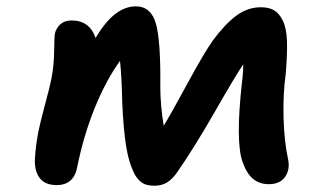

<svg xmlns="http://www.w3.org/2000/svg" viewBox="-20 -632 1034 611"><path d="M160.2 -43Q123 -43 106.2 -65.7Q89.4 -88.4 91.1 -125.2Q92.8 -162.1 101.1 -208Q107.9 -242.2 123 -298.3Q138.2 -354.5 143.1 -378.9Q151.9 -422.9 152.3 -469.5Q152.8 -516.1 154.8 -525.9Q159.2 -543 172.4 -554.9Q185.5 -566.9 208 -566.9Q265.1 -566.9 284.2 -511.2Q343.3 -611.8 412.1 -611.8Q460.4 -611.8 476.1 -556.9Q491.7 -502 490.2 -355Q490.2 -296.4 501 -231.9Q522.5 -266.6 575.9 -365.2Q629.4 -463.9 657.2 -502.9Q694.8 -554.2 731.2 -581.5Q767.6 -608.9 810.1 -608.9Q835.4 -608.9 852.1 -599.4Q868.7 -589.8 880.4 -565.4Q892.1 -541 893.3 -500Q894.5 -459 889.2 -396Q880.4 -334 882.3 -258.1Q884.3 -182.1 897 -124Q903.3 -92.3 887.2 -69.1Q871.1 -45.9 835 -45.9Q806.2 -45.9 785.9 -62.3Q765.6 -78.6 752 -116.2Q729 -180.2 750 -370.1Q753.9 -397.9 753.9 -426.8Q731.9 -395.5 665.5 -279.5Q599.1 -163.6 545.9 -86.9Q530.8 -64 513.4 -52.5Q496.1 -41 471.2 -41Q446.8 -41 433.3 -49.6Q419.9 -58.1 409.2 -76.2Q389.6 -113.8 381.1 -168.5Q372.6 -223.1 369.1 -303.2Q367.2 -392.1 361.8 -438Q318.4 -378.4 282.5 -290.8Q246.6 -203.1 226.1 -102.1Q215.8 -43 160.2 -43Z"/></svg>

Font: Shantell Sans Irregular
Style: Italic
Weight: 600
Italic angle: -11.31°
Designer: Stephen Nixon, Anya Danilova, Shantell Martin
Foundry: Arrow Type
Version: Version 1.006;[9816181b4]